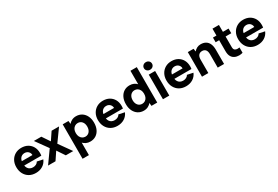

<svg xmlns="http://www.w3.org/2000/svg" viewBox="81 -1950 4894 3380"><g transform="rotate(-30 2528.5 -260.0)"><path d="M282.5 7Q206.9 7 150.4 -25.7Q93.9 -58.5 62.1 -117.5Q30.4 -176.5 30.4 -254.5Q30.4 -328.5 61.6 -385.5Q92.9 -442.5 148.1 -474.8Q203.4 -507 274.4 -507Q347.5 -507 402 -476.5Q456.5 -446 487 -391.2Q517.5 -336.5 517.5 -262.9Q517.5 -251.9 516.5 -239Q515.5 -226 513.5 -210.4H166.4Q171.4 -178.1 187.1 -154.2Q202.8 -130.3 228.5 -117.6Q254.1 -104.9 287 -104.9Q322.9 -104.9 351.5 -120.1Q380.1 -135.3 393.1 -161.2L511.6 -136.2Q483.1 -68.1 422.8 -30.5Q362.5 7 282.5 7ZM167.4 -298.1H384.1Q383.6 -327.4 369.9 -350.3Q356.2 -373.2 332.5 -386.2Q308.9 -399.1 278.5 -398.6Q248.1 -398.6 224.9 -385.4Q201.7 -372.2 187 -349.8Q172.4 -327.4 167.4 -298.1Z M529.4 0 708.4 -251.5 529.4 -500H680.6L785.3 -344.3L890 -500H1041.2L862.7 -251.5L1041.2 0H890L785.3 -156.7L680.6 0Z M1115.3 200V-500H1232.3L1239.3 -437.6Q1261.8 -467.1 1300.5 -487Q1339.2 -507 1388.1 -507Q1453 -507 1502.8 -475.3Q1552.5 -443.5 1580.7 -386Q1609 -328.5 1609 -250Q1609 -172 1581 -114Q1553 -56 1503.3 -24.5Q1453.5 7 1388.1 7Q1341.2 7 1305 -10.2Q1268.8 -27.4 1244.3 -53.3V200ZM1354.4 -111.5Q1406.2 -111.5 1438.3 -149.8Q1470.4 -188.2 1470.4 -250Q1470.4 -312.3 1438.6 -350.1Q1406.7 -388 1354.4 -388Q1322.5 -388 1295.9 -371.8Q1269.2 -355.6 1253.5 -325Q1237.8 -294.4 1237.8 -250Q1237.8 -206.6 1253.5 -175.5Q1269.2 -144.4 1295.9 -127.9Q1322.5 -111.5 1354.4 -111.5Z M1941.5 7Q1865.9 7 1809.4 -25.7Q1752.9 -58.5 1721.1 -117.5Q1689.4 -176.5 1689.4 -254.5Q1689.4 -328.5 1720.6 -385.5Q1751.9 -442.5 1807.1 -474.8Q1862.4 -507 1933.4 -507Q2006.5 -507 2061 -476.5Q2115.5 -446 2146 -391.2Q2176.5 -336.5 2176.5 -262.9Q2176.5 -251.9 2175.5 -239Q2174.5 -226 2172.5 -210.4H1825.4Q1830.4 -178.1 1846.1 -154.2Q1861.8 -130.3 1887.5 -117.6Q1913.1 -104.9 1946 -104.9Q1981.9 -104.9 2010.5 -120.1Q2039.1 -135.3 2052.1 -161.2L2170.6 -136.2Q2142.1 -68.1 2081.8 -30.5Q2021.5 7 1941.5 7ZM1826.4 -298.1H2043.1Q2042.6 -327.4 2028.9 -350.3Q2015.2 -373.2 1991.5 -386.2Q1967.9 -399.1 1937.5 -398.6Q1907.1 -398.6 1883.9 -385.4Q1860.7 -372.2 1846 -349.8Q1831.4 -327.4 1826.4 -298.1Z M2475.8 7Q2411.4 7 2361.6 -24.7Q2311.9 -56.5 2283.6 -114.2Q2255.4 -172 2255.4 -250Q2255.4 -328.5 2283.4 -386.3Q2311.4 -444 2361.4 -475.5Q2411.4 -507 2475.8 -507Q2523.2 -507 2559.6 -490.1Q2596.1 -473.1 2619.5 -446.7V-720H2748.5V0H2631.6L2625.1 -62.4Q2603.1 -33.4 2564.4 -13.2Q2525.7 7 2475.8 7ZM2510 -112Q2542.4 -112 2568.5 -128.2Q2594.7 -144.4 2610.4 -175Q2626 -205.6 2626 -250Q2626 -294.4 2610.6 -325Q2595.2 -355.6 2569 -372.1Q2542.9 -388.5 2510 -388.5Q2457.7 -388.5 2425.6 -350.2Q2393.4 -311.8 2393.4 -250Q2393.4 -188.2 2425.6 -150.1Q2457.7 -112 2510 -112Z M2864.8 0V-500H2993.8V0ZM2929.6 -562.6Q2893.9 -562.6 2870.6 -584.9Q2847.3 -607.3 2847.3 -638.8Q2847.3 -671.9 2870.6 -694.2Q2893.9 -716.5 2929.6 -716.5Q2965.7 -716.5 2988.8 -694.2Q3011.9 -671.9 3011.9 -638.8Q3011.9 -607.3 2988.8 -584.9Q2965.7 -562.6 2929.6 -562.6Z M3334.5 7Q3258.9 7 3202.4 -25.7Q3145.9 -58.5 3114.1 -117.5Q3082.4 -176.5 3082.4 -254.5Q3082.4 -328.5 3113.6 -385.5Q3144.9 -442.5 3200.1 -474.8Q3255.4 -507 3326.4 -507Q3399.5 -507 3454 -476.5Q3508.5 -446 3539 -391.2Q3569.5 -336.5 3569.5 -262.9Q3569.5 -251.9 3568.5 -239Q3567.5 -226 3565.5 -210.4H3218.4Q3223.4 -178.1 3239.1 -154.2Q3254.8 -130.3 3280.5 -117.6Q3306.1 -104.9 3339 -104.9Q3374.9 -104.9 3403.5 -120.1Q3432.1 -135.3 3445.1 -161.2L3563.6 -136.2Q3535.1 -68.1 3474.8 -30.5Q3414.5 7 3334.5 7ZM3219.4 -298.1H3436.1Q3435.6 -327.4 3421.9 -350.3Q3408.2 -373.2 3384.5 -386.2Q3360.9 -399.1 3330.5 -398.6Q3300.1 -398.6 3276.9 -385.4Q3253.7 -372.2 3239 -349.8Q3224.4 -327.4 3219.4 -298.1Z M3658.3 0V-500H3775.3L3784.8 -440Q3808.8 -470.5 3843.8 -488.8Q3878.8 -507 3921.7 -507Q3980.7 -507 4022.2 -482.2Q4063.7 -457.5 4085.4 -409.2Q4107.2 -361 4107.2 -291V0H3978.2V-275Q3978.2 -331.8 3954.5 -361.4Q3930.8 -391.1 3884.5 -391.1Q3838.1 -391.1 3812.7 -360.9Q3787.3 -330.8 3787.3 -271.5V0Z M4487.3 -8Q4474.8 -3.5 4455.7 -0.3Q4436.7 3 4415.1 3Q4365.5 3 4326 -15.8Q4286.5 -34.5 4263.7 -75.1Q4241 -115.6 4241 -180.2V-405.2H4169.5V-500H4241V-640H4372V-500H4487.3V-405.2H4372V-190.2Q4372 -145.9 4393.4 -129.2Q4414.9 -112.5 4444.3 -112.5Q4453.3 -112.5 4465.5 -113.7Q4477.8 -115 4487.3 -116.5Z M4791.5 7Q4715.9 7 4659.4 -25.7Q4602.9 -58.5 4571.1 -117.5Q4539.4 -176.5 4539.4 -254.5Q4539.4 -328.5 4570.6 -385.5Q4601.9 -442.5 4657.1 -474.8Q4712.4 -507 4783.4 -507Q4856.5 -507 4911 -476.5Q4965.5 -446 4996 -391.2Q5026.5 -336.5 5026.5 -262.9Q5026.5 -251.9 5025.5 -239Q5024.5 -226 5022.5 -210.4H4675.4Q4680.4 -178.1 4696.1 -154.2Q4711.8 -130.3 4737.5 -117.6Q4763.1 -104.9 4796 -104.9Q4831.9 -104.9 4860.5 -120.1Q4889.1 -135.3 4902.1 -161.2L5020.6 -136.2Q4992.1 -68.1 4931.8 -30.5Q4871.5 7 4791.5 7ZM4676.4 -298.1H4893.1Q4892.6 -327.4 4878.9 -350.3Q4865.2 -373.2 4841.5 -386.2Q4817.9 -399.1 4787.5 -398.6Q4757.1 -398.6 4733.9 -385.4Q4710.7 -372.2 4696 -349.8Q4681.4 -327.4 4676.4 -298.1Z"/></g></svg>

Font: Envelope Sans Variable
Style: Regular
Weight: 500
Designer: Andreas Rasmussen / Norman Anderson
Foundry: mail.de GmbH
Version: Version 1.150